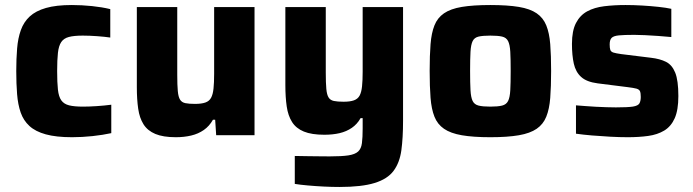

<svg xmlns="http://www.w3.org/2000/svg" viewBox="-20 -538 2758 764"><path d="M266.8 8Q203.4 8 162.2 -3.4Q121 -14.7 97.2 -36.6Q73.3 -58.5 62.3 -90.2Q51.3 -121.9 48 -163.5Q44.7 -205.2 44.7 -255.1Q44.7 -304 48.1 -345Q51.4 -386.1 63 -418.3Q74.5 -450.5 98.4 -472.6Q122.3 -494.7 162.9 -506.3Q203.5 -518 265.7 -518Q305.7 -518 346.2 -513.8Q386.6 -509.6 418.8 -501.7V-388.6Q398.5 -391.7 367.4 -394Q336.3 -396.3 309.3 -396.3Q274.4 -396.3 254 -390.9Q233.7 -385.5 223.7 -370.6Q213.6 -355.7 210.5 -327.8Q207.4 -299.9 207.4 -255Q207.4 -209.5 210.5 -181.3Q213.6 -153.2 224 -138.6Q234.4 -124 255 -118.8Q275.6 -113.7 310.4 -113.7Q334 -113.7 364.5 -115.7Q395 -117.7 422.8 -121.3V-8.2Q389.7 -0.9 347.9 3.6Q306.1 8 266.8 8Z M679.7 8Q629 8 598.1 -5Q567.1 -18 551.2 -43.2Q535.2 -68.4 529.9 -105.4Q524.5 -142.4 524.5 -191V-510H685.3V-240.4Q685.3 -199.2 687.5 -175.7Q689.6 -152.2 696.6 -141.3Q703.5 -130.4 717.8 -127.5Q732.1 -124.6 756 -124.6Q781.9 -124.6 797.3 -130.1Q812.7 -135.5 820 -149Q827.2 -162.4 829.6 -185.6Q832.1 -208.9 832.1 -244.4V-510H992.8V0H840.2L836.2 -61.5H827.3Q813.2 -36.2 791.1 -20.8Q769 -5.4 740.8 1.3Q712.6 8 679.7 8Z M1331.1 206Q1300.4 206 1267.3 204.3Q1234.3 202.6 1204.5 199.9Q1174.6 197.3 1153 193.8V82.6Q1184.1 83.2 1208.3 83.5Q1232.6 83.7 1253.2 84Q1273.8 84.3 1291.8 84.3Q1339.5 84.3 1366.2 80.3Q1392.8 76.2 1405.1 64.9Q1417.4 53.6 1420.2 31.4Q1423.1 9.1 1423.1 -27.2V-67.9H1414.8Q1401.2 -43.7 1379.9 -29.2Q1358.5 -14.6 1331.4 -8.2Q1304.2 -1.8 1270.7 -1.8Q1220 -1.8 1189.1 -14.5Q1158.1 -27.2 1142.2 -52.4Q1126.2 -77.6 1120.9 -114.4Q1115.5 -151.1 1115.5 -199.6V-510H1276.3V-249.1Q1276.3 -207.9 1278.5 -184.4Q1280.6 -160.9 1287.6 -150Q1294.5 -139.1 1308.8 -136.2Q1323.1 -133.2 1347 -133.2Q1372.9 -133.2 1388.3 -138.7Q1403.7 -144.2 1411 -157.6Q1418.2 -171.1 1420.6 -194.3Q1423.1 -217.5 1423.1 -253V-510H1583.8V-57.3Q1583.8 10.1 1577.1 59.8Q1570.3 109.4 1546.1 141.8Q1522 174.3 1470.7 190.1Q1419.5 206 1331.1 206Z M1931.1 8Q1862.7 8 1817.7 0.2Q1772.8 -7.6 1746.7 -25.6Q1720.6 -43.6 1708.7 -73.8Q1696.7 -104 1693.2 -148.8Q1689.7 -193.6 1689.7 -255.6Q1689.7 -317.6 1693.2 -362.1Q1696.7 -406.6 1708.7 -436.8Q1720.6 -467 1746.7 -485Q1772.8 -503 1817.7 -510.5Q1862.7 -518 1931.1 -518Q1999.6 -518 2044.6 -510.5Q2089.5 -503 2115.6 -485Q2141.7 -467 2153.8 -436.8Q2166 -406.6 2169.5 -362.1Q2173 -317.6 2173 -255.6Q2173 -193.6 2169.5 -148.8Q2166 -104 2153.8 -73.8Q2141.7 -43.6 2115.6 -25.6Q2089.5 -7.6 2044.6 0.2Q1999.6 8 1931.1 8ZM1931.1 -113.7Q1961.3 -113.7 1978 -117.9Q1994.7 -122.1 2001.8 -136.2Q2008.9 -150.3 2010.5 -179Q2012.1 -207.6 2012.1 -255.6Q2012.1 -303.9 2010.5 -332.1Q2008.9 -360.2 2001.8 -374.4Q1994.7 -388.5 1978 -392.4Q1961.3 -396.3 1931.1 -396.3Q1901 -396.3 1884.3 -392.4Q1867.6 -388.5 1860.7 -374.4Q1853.8 -360.2 1852.2 -332.1Q1850.6 -303.9 1850.6 -255.6Q1850.6 -207.6 1852.2 -179Q1853.8 -150.3 1860.7 -136.2Q1867.6 -122.1 1884.3 -117.9Q1901 -113.7 1931.1 -113.7Z M2478 8Q2445.9 8 2408.5 6Q2371.1 4 2335.6 1Q2300.2 -2 2271.9 -6V-118.8Q2288.1 -117.8 2308.4 -116Q2328.8 -114.2 2350.7 -113.2Q2372.5 -112.2 2393.1 -111.4Q2413.6 -110.7 2430.7 -110.7Q2478 -110.7 2498.5 -113.9Q2519 -117.2 2524.4 -126.7Q2529.7 -136.1 2529.7 -152.2Q2529.7 -167.8 2526.6 -175Q2523.4 -182.2 2512.6 -185.3Q2501.7 -188.3 2477.3 -191.3L2358.3 -206.3Q2314.5 -211.9 2292.6 -231.7Q2270.7 -251.5 2263.3 -284.7Q2255.9 -318 2255.9 -363.3Q2255.9 -415.6 2272 -446.5Q2288.1 -477.4 2316.6 -492.9Q2345.1 -508.4 2384.4 -513.2Q2423.7 -518 2469.1 -518Q2501.2 -518 2535.3 -516Q2569.4 -514 2600.1 -510.7Q2630.8 -507.4 2651.3 -502.9V-390.6Q2626.1 -393.2 2598.5 -395Q2571 -396.8 2546.2 -398.1Q2521.5 -399.3 2503.7 -399.3Q2463.7 -399.3 2442.5 -397.2Q2421.3 -395.1 2413.6 -387.1Q2406 -379.2 2406 -361.1Q2406 -346.7 2408.6 -339.3Q2411.2 -331.9 2421 -328.8Q2430.9 -325.7 2452.4 -322.7L2571.5 -308Q2605.8 -304 2630 -292Q2654.1 -280 2666.7 -249.1Q2679.3 -218.2 2679.3 -155.6Q2679.3 -100.3 2664.8 -67.5Q2650.2 -34.7 2623 -18.4Q2595.8 -2.1 2559.2 2.9Q2522.6 8 2478 8Z"/></svg>

Font: Saira Thin
Style: Regular
Weight: 100
Designer: Hector Gatti with collaboration of the Omnibus-Type team
Foundry: Omnibus-Type
Version: Version 1.101